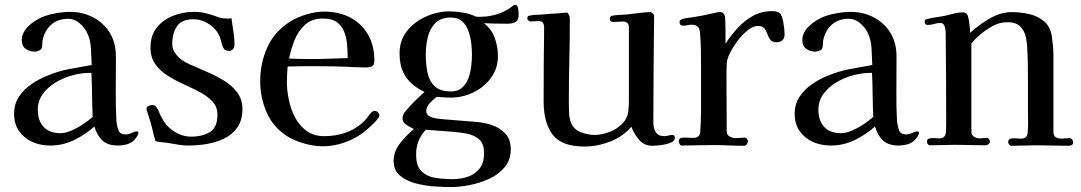

<svg xmlns="http://www.w3.org/2000/svg" viewBox="-20 -589 4375 777"><path d="M355 -116Q353 -160 352.5 -205Q352 -250 350 -294H341Q310 -294 274 -284.5Q238 -275 206 -256Q174 -237 153.5 -209Q133 -181 133 -145Q133 -101 156.5 -75.5Q180 -50 225 -50Q245 -50 270 -61Q295 -72 318 -87.5Q341 -103 355 -116ZM540 -52Q540 -45 533.5 -35.5Q527 -26 522 -21Q509 -9 492 -4.5Q475 0 458 0Q417 0 395 -20Q373 -40 362 -77Q325 -44 279.5 -22Q234 0 183 0Q144 0 111 -14.5Q78 -29 57.5 -58Q37 -87 37 -128Q37 -168 57 -198Q77 -228 108 -249Q139 -270 172 -283Q215 -301 260.5 -309.5Q306 -318 351 -326Q350 -356 348 -393Q346 -430 332 -457Q322 -478 301.5 -495.5Q281 -513 256 -513Q214 -513 187 -489Q160 -465 152 -424Q151 -417 151 -409Q151 -401 149 -395Q147 -388 137.5 -384Q128 -380 121 -380Q99 -380 83.5 -391.5Q68 -403 68 -427Q68 -440 72 -449Q78 -466 93.5 -481.5Q109 -497 128.5 -508.5Q148 -520 164 -525Q186 -532 213 -536.5Q240 -541 262 -541Q315 -541 357.5 -518.5Q400 -496 424.5 -456Q449 -416 449 -361V-330Q449 -272 448.5 -214.5Q448 -157 451 -99Q453 -80 459 -62.5Q465 -45 489 -45Q501 -45 512.5 -51Q524 -57 533 -57Q540 -57 540 -52Z M961 -148Q961 -103 941 -74Q921 -45 888.5 -29Q856 -13 818 -6.5Q780 0 743 0Q724 0 705.5 -3Q687 -6 669 -9Q654 -12 638.5 -13Q623 -14 609 -18Q602 -42 596.5 -66.5Q591 -91 583 -114Q582 -119 577.5 -131.5Q573 -144 573 -148Q573 -158 582.5 -161Q592 -164 599 -164Q604 -164 608.5 -160Q613 -156 615 -152Q620 -145 623 -137Q626 -129 630 -121Q637 -109 643.5 -97.5Q650 -86 660 -77Q678 -59 702.5 -47.5Q727 -36 752 -36Q799 -36 829.5 -54.5Q860 -73 860 -125Q860 -156 840.5 -177.5Q821 -199 790 -215.5Q759 -232 724.5 -247.5Q690 -263 659 -282.5Q628 -302 608.5 -329.5Q589 -357 589 -397Q589 -446 615 -478Q641 -510 681.5 -525.5Q722 -541 765 -541Q794 -541 817.5 -534.5Q841 -528 868 -518Q880 -514 896 -514Q901 -514 906.5 -514Q912 -514 917 -515Q920 -489 924.5 -461.5Q929 -434 929 -408Q929 -398 923 -390.5Q917 -383 906 -383Q889 -383 883 -397Q879 -406 876.5 -416Q874 -426 871 -436Q859 -469 828 -490Q797 -511 762 -511Q715 -511 696 -482.5Q677 -454 677 -411Q677 -395 684 -382Q691 -369 702 -358Q712 -348 724 -341Q736 -334 749 -328Q778 -315 814.5 -299.5Q851 -284 884.5 -264Q918 -244 939.5 -215.5Q961 -187 961 -148Z M1387 -354Q1387 -382 1384.5 -410Q1382 -438 1372.5 -461.5Q1363 -485 1343 -499.5Q1323 -514 1287 -514Q1242 -514 1214.5 -489Q1187 -464 1172 -426.5Q1157 -389 1150 -352Q1172 -351 1194.5 -350.5Q1217 -350 1239 -350Q1276 -350 1313 -351.5Q1350 -353 1387 -354ZM1515 -122Q1515 -119 1513 -115Q1508 -106 1495 -92.5Q1482 -79 1467.5 -67Q1453 -55 1444 -48Q1410 -24 1369 -10.5Q1328 3 1286 3Q1251 3 1210.5 -8.5Q1170 -20 1140 -39Q1084 -76 1058.5 -135.5Q1033 -195 1033 -260Q1033 -334 1062 -398Q1091 -462 1155 -502Q1184 -520 1221 -531Q1258 -542 1292 -542Q1352 -542 1397.5 -518Q1443 -494 1469 -449.5Q1495 -405 1495 -344Q1495 -325 1485.5 -320.5Q1476 -316 1459 -316Q1439 -316 1419 -317Q1399 -318 1379 -319Q1352 -320 1325.5 -320.5Q1299 -321 1273 -321Q1241 -321 1208.5 -321Q1176 -321 1144 -320Q1143 -304 1142 -289Q1141 -274 1141 -258Q1141 -223 1149 -184.5Q1157 -146 1174.5 -113Q1192 -80 1221 -59Q1250 -38 1293 -38Q1337 -38 1376 -51Q1415 -64 1448 -93Q1458 -102 1465.5 -112Q1473 -122 1481 -132Q1487 -140 1497 -140Q1504 -140 1509.5 -134.5Q1515 -129 1515 -122Z M1939 31Q1939 -8 1918.5 -25.5Q1898 -43 1867.5 -48.5Q1837 -54 1808 -56L1703 -64Q1683 -41 1673.5 -18Q1664 5 1664 37Q1664 83 1685.5 104Q1707 125 1740.5 130.5Q1774 136 1810 136Q1845 136 1874 126Q1903 116 1921 93Q1939 70 1939 31ZM1890 -368Q1890 -389 1887 -414.5Q1884 -440 1875.5 -464Q1867 -488 1850 -503Q1833 -518 1805 -518Q1763 -518 1741 -495Q1719 -472 1711 -437.5Q1703 -403 1703 -368Q1703 -332 1709.5 -297.5Q1716 -263 1738 -241Q1760 -219 1805 -219Q1833 -219 1850 -234Q1867 -249 1875.5 -272.5Q1884 -296 1887 -321.5Q1890 -347 1890 -368ZM2079 -530Q2079 -507 2066.5 -500Q2054 -493 2034 -493Q2010 -493 1986 -493.5Q1962 -494 1938 -495Q1969 -472 1982 -436Q1995 -400 1995 -362Q1995 -312 1967 -274Q1939 -236 1895.5 -215Q1852 -194 1805 -194Q1790 -194 1775.5 -195Q1761 -196 1747 -197Q1734 -187 1719.5 -172Q1705 -157 1705 -139Q1705 -125 1719 -118Q1733 -111 1751 -109Q1769 -107 1779 -106L1902 -96Q1937 -94 1970 -83Q2003 -72 2025 -48.5Q2047 -25 2047 16Q2047 58 2022.5 87.5Q1998 117 1960 134.5Q1922 152 1880.5 160Q1839 168 1805 168Q1778 168 1739 165.5Q1700 163 1662 153Q1624 143 1598.5 121.5Q1573 100 1573 62Q1573 23 1600 -10.5Q1627 -44 1655 -67Q1643 -72 1626 -83Q1609 -94 1609 -108Q1609 -124 1617.5 -134.5Q1626 -145 1635 -155Q1650 -172 1666 -187Q1682 -202 1698 -217Q1647 -241 1622 -278.5Q1597 -316 1597 -373Q1597 -426 1627.5 -464Q1658 -502 1705 -522.5Q1752 -543 1800 -543Q1823 -543 1853.5 -538Q1884 -533 1905 -522Q1910 -521 1914 -521Q1918 -521 1922 -521Q1958 -521 1992 -531.5Q2026 -542 2054 -564Q2056 -566 2058.5 -567.5Q2061 -569 2064 -569Q2075 -569 2077 -553.5Q2079 -538 2079 -530Z M2711 -31Q2711 -18 2692.5 -11Q2674 -4 2652.5 -1.5Q2631 1 2621 1Q2587 1 2566.5 -23Q2546 -47 2535 -76Q2501 -36 2449 -16Q2397 4 2345 4Q2253 4 2216.5 -44Q2180 -92 2180 -179Q2180 -253 2180.5 -327.5Q2181 -402 2182 -477Q2182 -489 2177.5 -496.5Q2173 -504 2159 -504Q2151 -504 2143 -503Q2135 -502 2127 -502Q2123 -502 2118.5 -506Q2114 -510 2114 -513Q2114 -522 2118 -524Q2122 -526 2130 -527Q2140 -529 2150 -529Q2160 -529 2170 -530Q2188 -532 2205.5 -533Q2223 -534 2241 -535Q2249 -536 2257 -537Q2265 -538 2273 -538Q2278 -538 2282 -529.5Q2286 -521 2286 -516Q2286 -430 2284 -343.5Q2282 -257 2282 -171Q2282 -152 2283 -131Q2284 -110 2291 -92Q2302 -65 2330.5 -54Q2359 -43 2386 -43Q2415 -43 2445.5 -54.5Q2476 -66 2498 -88Q2520 -110 2523 -142Q2525 -161 2525 -180.5Q2525 -200 2525 -219V-480Q2525 -490 2518.5 -496Q2512 -502 2502 -502Q2492 -502 2482.5 -501Q2473 -500 2463 -500Q2448 -500 2448 -513Q2448 -520 2451.5 -522.5Q2455 -525 2461 -526Q2473 -528 2486 -528.5Q2499 -529 2512 -530Q2534 -532 2563 -536Q2592 -540 2612 -540Q2617 -540 2622.5 -534Q2628 -528 2627 -523Q2626 -416 2625 -308Q2624 -200 2624 -92Q2624 -70 2634 -54Q2644 -38 2669 -38Q2677 -38 2685 -40.5Q2693 -43 2701 -43Q2711 -43 2711 -31Z M3155 -448Q3155 -434 3146 -426Q3137 -418 3123 -418Q3105 -418 3097.5 -428Q3090 -438 3085.5 -451Q3081 -464 3073.5 -474Q3066 -484 3047 -484Q3028 -484 3006.5 -467Q2985 -450 2966 -425Q2947 -400 2934.5 -375Q2922 -350 2921 -334Q2920 -313 2920 -291.5Q2920 -270 2920 -249Q2920 -201 2920.5 -152.5Q2921 -104 2921 -56Q2921 -43 2933 -36.5Q2945 -30 2956 -30Q2966 -30 2975 -31Q2984 -32 2994 -32Q2999 -32 3003 -27Q3007 -22 3007 -18Q3007 -12 3002.5 -5.5Q2998 1 2992 1Q2960 1 2928 -0.5Q2896 -2 2864 -2Q2833 -2 2802 -1Q2771 0 2739 0Q2734 0 2730.5 -6Q2727 -12 2727 -16Q2727 -29 2737 -31Q2748 -33 2761 -32Q2774 -31 2785 -31Q2813 -31 2814 -57Q2817 -103 2817 -149Q2817 -195 2817 -241V-315Q2817 -350 2816.5 -385Q2816 -420 2813 -455Q2812 -472 2804 -480.5Q2796 -489 2778 -489Q2770 -489 2762 -487Q2754 -485 2746 -485Q2730 -485 2730 -499Q2730 -508 2739 -511Q2749 -515 2760.5 -516Q2772 -517 2782 -519Q2822 -525 2859 -534Q2862 -534 2876 -537.5Q2890 -541 2891 -541Q2905 -541 2912 -529Q2914 -526 2915 -510Q2916 -494 2916 -473.5Q2916 -453 2916 -435.5Q2916 -418 2916 -412Q2938 -446 2965.5 -476Q2993 -506 3027.5 -525Q3062 -544 3105 -544Q3133 -544 3140.5 -529.5Q3148 -515 3151 -492Q3153 -482 3154 -470.5Q3155 -459 3155 -448Z M3514 -116Q3512 -160 3511.5 -205Q3511 -250 3509 -294H3500Q3469 -294 3433 -284.5Q3397 -275 3365 -256Q3333 -237 3312.5 -209Q3292 -181 3292 -145Q3292 -101 3315.5 -75.5Q3339 -50 3384 -50Q3404 -50 3429 -61Q3454 -72 3477 -87.5Q3500 -103 3514 -116ZM3699 -52Q3699 -45 3692.5 -35.5Q3686 -26 3681 -21Q3668 -9 3651 -4.5Q3634 0 3617 0Q3576 0 3554 -20Q3532 -40 3521 -77Q3484 -44 3438.5 -22Q3393 0 3342 0Q3303 0 3270 -14.5Q3237 -29 3216.5 -58Q3196 -87 3196 -128Q3196 -168 3216 -198Q3236 -228 3267 -249Q3298 -270 3331 -283Q3374 -301 3419.5 -309.5Q3465 -318 3510 -326Q3509 -356 3507 -393Q3505 -430 3491 -457Q3481 -478 3460.5 -495.5Q3440 -513 3415 -513Q3373 -513 3346 -489Q3319 -465 3311 -424Q3310 -417 3310 -409Q3310 -401 3308 -395Q3306 -388 3296.5 -384Q3287 -380 3280 -380Q3258 -380 3242.5 -391.5Q3227 -403 3227 -427Q3227 -440 3231 -449Q3237 -466 3252.5 -481.5Q3268 -497 3287.5 -508.5Q3307 -520 3323 -525Q3345 -532 3372 -536.5Q3399 -541 3421 -541Q3474 -541 3516.5 -518.5Q3559 -496 3583.5 -456Q3608 -416 3608 -361V-330Q3608 -272 3607.5 -214.5Q3607 -157 3610 -99Q3612 -80 3618 -62.5Q3624 -45 3648 -45Q3660 -45 3671.5 -51Q3683 -57 3692 -57Q3699 -57 3699 -52Z M4323 -14Q4323 -5 4317 -2Q4311 1 4303 1Q4272 1 4240 0Q4208 -1 4176 -1Q4151 -1 4124.5 0Q4098 1 4072 1Q4068 1 4064 -4Q4060 -9 4060 -13Q4060 -26 4070 -28Q4081 -30 4091.5 -29Q4102 -28 4112 -28Q4138 -28 4139 -54Q4141 -77 4140.5 -100Q4140 -123 4140 -145V-269Q4140 -290 4139.5 -325.5Q4139 -361 4137 -395.5Q4135 -430 4129 -448Q4112 -499 4061 -499Q4031 -499 4011.5 -490.5Q3992 -482 3967 -465Q3952 -454 3937.5 -441Q3923 -428 3911 -413Q3911 -323 3911 -233.5Q3911 -144 3911 -55Q3911 -42 3922 -35.5Q3933 -29 3944 -29Q3952 -29 3959.5 -30Q3967 -31 3974 -31Q3978 -31 3982 -26Q3986 -21 3986 -17Q3986 -10 3980.5 -5.5Q3975 -1 3969 -1Q3938 -1 3907 -2Q3876 -3 3845 -3Q3820 -3 3795 -2Q3770 -1 3745 -1Q3739 -1 3735 -5.5Q3731 -10 3731 -15Q3731 -26 3741 -28.5Q3751 -31 3763 -30Q3775 -29 3782 -29Q3806 -29 3808 -55Q3809 -69 3809 -83Q3809 -97 3809 -110Q3809 -196 3808.5 -283Q3808 -370 3807 -457Q3807 -468 3803 -482Q3799 -496 3785 -496Q3772 -496 3760 -492Q3748 -488 3735 -488Q3722 -488 3722 -500Q3722 -507 3724 -509Q3726 -511 3733 -512Q3751 -517 3770 -519.5Q3789 -522 3808 -526Q3825 -530 3842 -534.5Q3859 -539 3876 -539Q3888 -539 3893 -532Q3898 -525 3900.5 -510Q3903 -495 3904.5 -480Q3906 -465 3906 -456Q3939 -487 3984 -513.5Q4029 -540 4075 -540Q4110 -540 4145 -532Q4180 -524 4205.5 -502.5Q4231 -481 4237 -440Q4239 -423 4241 -404.5Q4243 -386 4243 -369Q4243 -291 4243 -213Q4243 -135 4243 -57Q4243 -40 4252 -34Q4261 -28 4277 -28Q4285 -28 4292.5 -29Q4300 -30 4308 -30Q4314 -30 4318.5 -24.5Q4323 -19 4323 -14Z"/></svg>

Font: Kaisei Decol Medium
Style: Regular
Weight: 500
Designer: Font-Kai, 金井和夫
Foundry: KAZUO KANAI
Version: Version 5.003